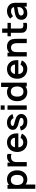

<svg xmlns="http://www.w3.org/2000/svg" viewBox="2259 -3061 1052 5610"><g transform="rotate(-90 2785.0 -256.0)"><path d="M613.5 -281Q613.5 -155.5 549 -74Q514.5 -31.5 462.5 -8Q410 15.5 354 15.5Q263 15.5 199 -31.5V250H73V-562.5H184.5V-520Q219 -548.5 261.2 -563.2Q303.5 -578 350 -578Q410 -578 461.5 -555.2Q513 -532.5 549 -488.5Q581 -446.5 597.2 -393.8Q613.5 -341 613.5 -281ZM480 -281Q480 -364 447 -411.5Q410 -465.5 331 -465.5Q299 -465.5 271.5 -454Q244 -442.5 225 -421Q204 -395.5 194.2 -359.5Q184.5 -323.5 184.5 -281Q184.5 -239 194.8 -202.2Q205 -165.5 225 -142.5Q264.5 -97 335.5 -97Q371.5 -97 400.8 -110.5Q430 -124 449 -151Q480 -195.5 480 -281Z M1091.5 -562.5V-446Q1055.5 -460.5 1007 -460.5Q933 -460.5 895.5 -421Q872.5 -397 863.2 -365.5Q854 -334 854 -291.5V0H728V-562.5H839.5V-484.5Q860.5 -520.5 895.5 -543.5Q942.5 -575 1003 -577Q1046 -580 1091.5 -562.5Z M1316 -154Q1334.5 -128.5 1364 -115.2Q1393.5 -102 1429.5 -102Q1482.5 -102 1516 -128Q1547.5 -152.5 1560.5 -182.5L1684.5 -145Q1670 -109 1644.2 -78.5Q1618.5 -48 1585.5 -27Q1553.5 -7.5 1514.2 4Q1475 15.5 1435.5 15.5Q1370.5 15.5 1312 -9Q1254 -33.5 1217 -78Q1183.5 -120.5 1166.2 -170.5Q1149 -220.5 1149 -275Q1149 -337 1166.2 -391Q1183.5 -445 1217 -485.5Q1235.5 -508 1259.2 -525.2Q1283 -542.5 1310.2 -554.2Q1337.5 -566 1367.8 -572Q1398 -578 1429.5 -578Q1555 -578 1629.5 -489.5Q1693 -415 1693 -289.5Q1693 -282.5 1692.5 -271.5Q1692 -260.5 1691 -246H1284.5Q1290 -186 1316 -154ZM1317 -417.5Q1293.5 -387.5 1286.5 -345H1565Q1561 -391 1539 -422Q1520 -445 1491.2 -457Q1462.5 -469 1429.5 -469Q1357.5 -469 1317 -417.5Z M2137.5 -385.5Q2120 -429 2085.5 -449.5Q2051 -470 2004.5 -470Q1967 -470 1938 -454.5Q1909.5 -439.5 1909.5 -415.5Q1909.5 -405 1913.5 -397.8Q1917.5 -390.5 1926 -384.8Q1934.5 -379 1947.5 -374.5Q1960.5 -370 1978.5 -365.5L2085.5 -335.5Q2126 -324.5 2158.2 -308Q2190.5 -291.5 2213 -269.2Q2235.5 -247 2247.5 -219.8Q2259.5 -192.5 2259.5 -159.5Q2259.5 -138.5 2254.2 -118.5Q2249 -98.5 2238.8 -80.5Q2228.5 -62.5 2214 -47.5Q2199.5 -32.5 2181.5 -22Q2148 -1 2112.5 7.2Q2077 15.5 2032.5 15.5Q1970 15.5 1921 -1Q1872 -17.5 1836.5 -57.5Q1811.5 -84.5 1798 -112Q1784.5 -139.5 1776 -172L1888.5 -202Q1901.5 -158 1925 -133.5Q1965 -93.5 2034.5 -93.5Q2057.5 -93.5 2082 -98.5Q2107 -103.5 2120 -114.5Q2146 -131 2146 -158.5Q2146 -185 2124.5 -196Q2113.5 -201.5 2096.8 -207.8Q2080 -214 2056.5 -221L1975 -244L1920 -260.5Q1853 -288 1826 -320Q1818.5 -329 1813 -340Q1807.5 -351 1803.8 -363Q1800 -375 1798 -387.5Q1796 -400 1796 -411.5Q1796 -461 1823.5 -499Q1851.5 -537.5 1895 -557.5Q1924 -570 1952.8 -574Q1981.5 -578 2017 -578Q2081.5 -578 2136.5 -550Q2156.5 -540 2175 -525.8Q2193.5 -511.5 2209 -494.2Q2224.5 -477 2236.2 -456.8Q2248 -436.5 2255.5 -414.5Z M2509.5 -761.5V-646H2384.5V-761.5ZM2509.5 -562.5V0H2384.5V-562.5Z M3175 -750V0H3063.5V-42.5Q2998.5 15.5 2892.5 15.5Q2837 15.5 2784.5 -8Q2732.5 -31 2699 -74Q2634 -154 2634 -281Q2634 -341 2650 -393.8Q2666 -446.5 2699 -488.5Q2732.5 -532 2785.5 -555Q2838 -578 2897.5 -578Q2940 -578 2978 -566Q3016 -554 3047.5 -531V-750ZM3063.5 -281Q3063.5 -323.5 3053.5 -359.5Q3043.5 -395.5 3022.5 -421Q2984 -465.5 2916.5 -465.5Q2837.5 -465.5 2801 -411.5Q2767.5 -364.5 2767.5 -281Q2767.5 -195 2799 -151Q2817.5 -124 2847 -110.5Q2876.5 -97 2912.5 -97Q2983 -97 3022.5 -142.5Q3042.5 -165.5 3053 -202.2Q3063.5 -239 3063.5 -281Z M3456 -154Q3474.5 -128.5 3504 -115.2Q3533.5 -102 3569.5 -102Q3622.5 -102 3656 -128Q3687.5 -152.5 3700.5 -182.5L3824.5 -145Q3810 -109 3784.2 -78.5Q3758.5 -48 3725.5 -27Q3693.5 -7.5 3654.2 4Q3615 15.5 3575.5 15.5Q3510.5 15.5 3452 -9Q3394 -33.5 3357 -78Q3323.5 -120.5 3306.2 -170.5Q3289 -220.5 3289 -275Q3289 -337 3306.2 -391Q3323.5 -445 3357 -485.5Q3375.5 -508 3399.2 -525.2Q3423 -542.5 3450.2 -554.2Q3477.5 -566 3507.8 -572Q3538 -578 3569.5 -578Q3695 -578 3769.5 -489.5Q3833 -415 3833 -289.5Q3833 -282.5 3832.5 -271.5Q3832 -260.5 3831 -246H3424.5Q3430 -186 3456 -154ZM3457 -417.5Q3433.5 -387.5 3426.5 -345H3705Q3701 -391 3679 -422Q3660 -445 3631.2 -457Q3602.5 -469 3569.5 -469Q3497.5 -469 3457 -417.5Z M4456.5 -272V0H4329.5V-266.5Q4329.5 -386.5 4284.5 -428Q4250.5 -460.5 4196 -460.5Q4146.5 -460.5 4117 -434.5Q4081.5 -407.5 4072 -356Q4066 -323.5 4066 -245V0H3940V-562.5H4051.5V-500L4063 -513.5Q4076 -528.5 4092.5 -540Q4109 -551.5 4127.5 -559.2Q4146 -567 4166 -571.5Q4186 -576 4206.5 -577Q4210.5 -577.5 4216.8 -577.8Q4223 -578 4231.5 -578Q4327 -578 4388 -521Q4431.5 -481.5 4444 -421Q4456.5 -361.5 4456.5 -272Z M4756.5 -236.5V-203Q4756.5 -177.5 4759 -161.8Q4761.5 -146 4768 -135.5Q4785 -104.5 4829.5 -101Q4833 -100.5 4839 -100.2Q4845 -100 4853.5 -100Q4869.5 -100 4886.5 -101.2Q4903.5 -102.5 4922 -105V0Q4887.5 9.5 4834.5 9.5Q4815.5 9.5 4799 8Q4782.5 6.5 4768 4Q4728.5 -2 4701.8 -18.2Q4675 -34.5 4654.5 -66.5Q4640 -88.5 4635.8 -115Q4631.5 -141.5 4631.5 -180V-230V-464.5H4529.5V-562.5H4631.5V-718.5H4756.5V-562.5H4922V-464.5H4756.5Z M5398 0V-74Q5358 -24.5 5311 -4Q5265 15.5 5197 15.5Q5112 15.5 5062 -31Q5011.5 -78.5 5011.5 -157.5Q5011.5 -213.5 5034.8 -253.5Q5058 -293.5 5110.5 -317.5Q5130 -326.5 5153.2 -333.5Q5176.5 -340.5 5204.5 -346.5Q5232.5 -352.5 5265.8 -357.5Q5299 -362.5 5338.5 -367.5L5382.5 -374Q5377.5 -414.5 5347.5 -437Q5317.5 -459.5 5265 -459.5Q5177.5 -459.5 5119 -401L5045 -484.5Q5091.5 -531.5 5147.2 -554.8Q5203 -578 5275 -578Q5297 -578 5319.2 -573.8Q5341.5 -569.5 5362.2 -561.8Q5383 -554 5401.8 -543Q5420.5 -532 5435.5 -518.5Q5507.5 -458.5 5507.5 -338.5V0ZM5383.5 -275Q5288.5 -258.5 5228.5 -245Q5186 -236.5 5160.8 -217.2Q5135.5 -198 5135.5 -166.5Q5135.5 -133 5161 -111.5Q5187 -89.5 5226 -89.5Q5271.5 -89.5 5307 -109.2Q5342.5 -129 5363.5 -162.5Q5377.5 -183.5 5380.5 -210Q5383.5 -235.5 5383.5 -275Z"/></g></svg>

Font: Russisch Sans
Style: Bold
Weight: 700
Designer: Michael Sharanda (font) & Cristiano Sobral (main changes)
Foundry: Michael Sharanda
Version: Version 2.00;September 8, 2020;FontCreator 13.0.0.2681 64-bi